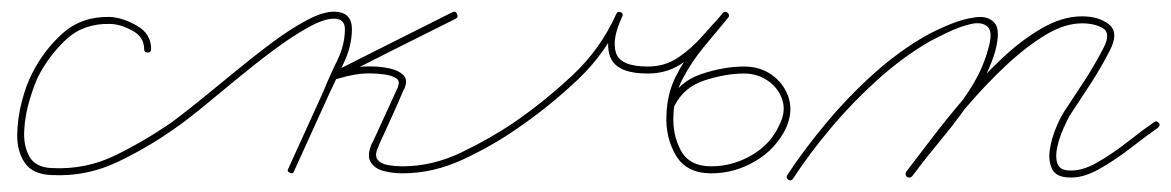

<svg xmlns="http://www.w3.org/2000/svg" viewBox="-20 -291 2007 329"><path d="M233 -201Q227 -201 227 -207Q227 -228 206 -239Q185 -250 168 -250Q123 -251 93.5 -223.5Q64 -196 45 -159Q38 -144 30.5 -119Q23 -94 21.5 -67.5Q20 -41 30.5 -22.5Q41 -4 69 -3Q127 0 178 -25Q229 -50 275 -82Q279 -85 283 -80Q286 -76 281 -72Q235 -39 181.5 -13.5Q128 12 69 9Q36 8 22.5 -12Q9 -32 9.5 -60.5Q10 -89 17.5 -117.5Q25 -146 35 -165Q55 -205 87.5 -234Q120 -263 168 -262Q190 -261 214.5 -247Q239 -233 239 -207Q239 -201 233 -201Z M273 -74Q270 -79 275 -82Q294 -96 322.5 -119Q351 -142 382.5 -168Q414 -194 445.5 -217.5Q477 -241 505 -256Q533 -271 552 -271Q583 -271 583 -241Q583 -213 569.5 -184Q556 -155 544 -130Q529 -97 514 -64Q499 -31 484 2Q482 8 477 5Q471 3 474 -2Q489 -35 504 -68Q519 -101 534 -134Q544 -159 557.5 -186.5Q571 -214 571 -241Q571 -259 552 -259Q535 -259 508 -244Q481 -229 450 -206Q419 -183 387.5 -157Q356 -131 328 -108Q300 -85 281 -72Q276 -69 273 -74ZM763 -267Q766 -262 761 -259Q709 -233 658 -207.5Q607 -182 556 -156Q551 -153 548 -159Q546 -165 551 -167Q568 -172 585.5 -175Q603 -178 621 -177Q621 -177 621 -177Q621 -177 621 -177Q621 -177 621 -177Q621 -177 621 -177Q631 -177 646.5 -174Q662 -171 671 -162.5Q680 -154 672 -137Q672 -137 672 -137Q672 -137 672 -137Q672 -138 672 -138Q672 -138 672 -138Q662 -114 651 -90Q640 -66 629 -42Q629 -42 629 -42Q629 -42 629 -41Q629 -41 629 -41Q629 -41 629 -41Q621 -25 627 -17.5Q633 -10 645.5 -8Q658 -6 670 -6Q721 -6 771 -30Q821 -54 862 -82Q866 -85 870 -80Q873 -76 868 -72Q827 -43 775 -18.5Q723 6 670 6Q653 6 637.5 2Q622 -2 615 -13.5Q608 -25 618 -47Q618 -47 618 -47Q618 -47 618 -47Q618 -46 618 -46Q618 -46 618 -46Q629 -70 640 -94Q651 -118 662 -142Q662 -142 662 -142Q662 -142 662 -143Q662 -143 662 -143Q662 -143 662 -143Q666 -153 658 -157.5Q650 -162 638.5 -163.5Q627 -165 621 -165Q621 -165 621 -165Q621 -165 621 -165Q621 -165 621 -165Q621 -165 621 -165Q604 -166 587.5 -163Q571 -160 555 -155Q550 -154 547 -159Q545 -164 550 -167Q652 -218 755 -270Q761 -273 763 -267Z M860 -74Q857 -79 862 -82Q914 -118 961.5 -162.5Q1009 -207 1036 -267Q1038 -272 1043 -270Q1049 -267 1046 -262Q1028 -224 1035.5 -200.5Q1043 -177 1090 -177Q1119 -177 1141.5 -192Q1164 -207 1182.5 -228Q1201 -249 1219 -268Q1222 -273 1227 -269Q1231 -265 1228 -261Q1207 -236 1186 -210.5Q1165 -185 1150 -156.5Q1135 -128 1134 -94Q1132 -61 1146.5 -33.5Q1161 -6 1199 -6Q1235 -6 1268 -25Q1301 -44 1316 -78Q1327 -100 1320.5 -120Q1314 -140 1296 -152.5Q1278 -165 1255 -165Q1224 -165 1188 -153.5Q1152 -142 1136 -110Q1134 -105 1128 -108Q1123 -110 1126 -116Q1143 -151 1181.5 -164Q1220 -177 1255 -177Q1283 -177 1303.5 -162Q1324 -147 1331.5 -123Q1339 -99 1327 -72Q1310 -36 1274.5 -15Q1239 6 1199 6Q1156 6 1138 -25Q1120 -56 1122 -94Q1123 -130 1138 -160Q1153 -190 1175 -216.5Q1197 -243 1218 -268Q1222 -273 1227 -269Q1231 -265 1227 -261Q1209 -239 1189 -217Q1169 -195 1145 -180Q1121 -165 1090 -165Q1036 -165 1025.5 -194Q1015 -223 1036 -267Q1038 -272 1044 -270Q1049 -267 1046 -262Q1019 -201 970.5 -155Q922 -109 868 -72Q863 -69 860 -74Z M1329 9Q1358 -35 1396 -80.5Q1434 -126 1477.5 -165Q1521 -204 1567 -230Q1583 -239 1607 -249Q1631 -259 1652.5 -261.5Q1674 -264 1684.5 -251.5Q1695 -239 1685 -202Q1674 -165 1649.5 -128Q1625 -91 1596 -56Q1567 -21 1543 11Q1539 15 1534 12Q1530 8 1533 3Q1557 -27 1585.5 -61.5Q1614 -96 1638.5 -132.5Q1663 -169 1673 -206Q1682 -236 1672.5 -245Q1663 -254 1644.5 -250Q1626 -246 1606 -236.5Q1586 -227 1573 -220Q1528 -194 1485 -155.5Q1442 -117 1404.5 -72.5Q1367 -28 1339 15Q1336 20 1331 17Q1326 14 1329 9ZM1533 3Q1550 -19 1575.5 -52.5Q1601 -86 1632 -122.5Q1663 -159 1697 -191Q1731 -223 1766 -243Q1801 -263 1834 -263Q1863 -263 1880.5 -249Q1898 -235 1881 -203Q1866 -174 1848.5 -147Q1831 -120 1813 -93Q1809 -86 1802.5 -71.5Q1796 -57 1792 -40.5Q1788 -24 1791.5 -12Q1795 0 1810 1Q1833 3 1860 -12.5Q1887 -28 1913 -48.5Q1939 -69 1958 -82Q1962 -85 1966 -80Q1969 -76 1964 -72Q1944 -58 1917 -37Q1890 -16 1862 -0.5Q1834 15 1810 13Q1789 12 1782.5 -2Q1776 -16 1779 -35Q1782 -54 1789.5 -72Q1797 -90 1803 -99Q1821 -126 1838.5 -153Q1856 -180 1871 -209Q1884 -234 1870 -242.5Q1856 -251 1834 -251Q1804 -251 1770.5 -230.5Q1737 -210 1703.5 -178.5Q1670 -147 1639 -111Q1608 -75 1583 -42.5Q1558 -10 1543 11Q1539 15 1534 12Q1530 8 1533 3Z"/></svg>

Font: FRB American Cursive Guidelines Thin
Style: Italic
Weight: 100
Italic angle: -25°
Version: Version 2.0;Modular Font Editor K font №1